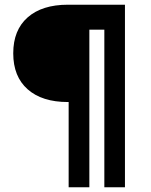

<svg xmlns="http://www.w3.org/2000/svg" viewBox="-20 -669 640 815"><path d="M268.3 -235.9Q158.4 -235.9 97.3 -290Q36.2 -344 36.2 -442.7Q36.2 -541.3 97.3 -595.1Q158.4 -649 268.3 -649H494.2V-543.1H331.8V-235.9ZM271.4 126V-649H359.3V126ZM422.9 126V-649H510.4V126Z"/></svg>

Font: Karla
Style: Regular
Weight: 400
Designer: Jonathan Pinhorn
Version: Version 2.004;gftools[0.9.33]